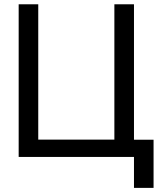

<svg xmlns="http://www.w3.org/2000/svg" viewBox="-20 -743 747 909"><path d="M570.3 -81.5V0H614.3V146.5H707V-81.5ZM68.4 0H614.3V-722.7H521.5V-82H161.1V-722.7H68.4Z"/></svg>

Font: Giphurs
Style: Regular
Weight: 400
Version: Version 2.010